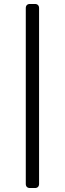

<svg xmlns="http://www.w3.org/2000/svg" viewBox="-20 -864 326 968"><path d="M156 84H131Q121 84 115.5 78.5Q110 73 110 63V-823Q110 -833 115.5 -838.5Q121 -844 131 -844H156Q166 -844 171.5 -838.5Q177 -833 177 -823V63Q177 73 171.5 78.5Q166 84 156 84Z"/></svg>

Font: Shippori Mincho B1
Style: Bold
Weight: 700
Designer: FONTDASU
Foundry: FONTDASU / Google Inc. / but / Adobe
Version: Version 3.110; ttfautohint (v1.8.3)